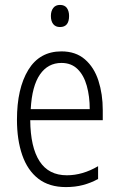

<svg xmlns="http://www.w3.org/2000/svg" viewBox="-20 -751 485 781"><path d="M230 -542Q288 -542 325.5 -509.5Q363 -477 380.5 -422.5Q398 -368 398 -303V-262H103Q104 -152 141 -95Q178 -38 252 -38Q316 -38 379 -75V-23Q350 -7 318 1.5Q286 10 248 10Q180 10 136 -24Q92 -58 70.5 -120Q49 -182 49 -264Q49 -391 95 -466.5Q141 -542 230 -542ZM230 -495Q175 -495 142.5 -448Q110 -401 105 -307H345Q345 -359 333 -402Q321 -445 295.5 -470Q270 -495 230 -495ZM224 -731Q243 -731 252 -718.5Q261 -706 261 -686Q261 -641 224 -641Q206 -641 196.5 -653Q187 -665 187 -686Q187 -706 196.5 -718.5Q206 -731 224 -731Z"/></svg>

Font: Noto Sans Khmer Condensed Light
Style: Regular
Weight: 300
Width: 3
Designer: Danh Hong and the Monotype Design Team
Foundry: Monotype Imaging Inc.
Version: Version 2.004; ttfautohint (v1.8.4.7-5d5b)